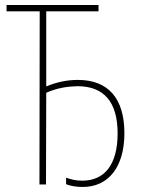

<svg xmlns="http://www.w3.org/2000/svg" viewBox="-20 -734 560 764"><path d="M309 10C412 10 475 -70 475 -204C475 -342 411 -416 290 -416C248 -416 207 -408 164 -390V-689H372V-714H6V-689H138L137 0H163L164 -365C208 -384 247 -390 288 -391C394 -391 448 -328 448 -203C448 -79 396 -15 307 -15C283 -15 262 -20 243 -27V-1C260 6 285 10 309 10Z"/></svg>

Font: Noto Sans Condensed Thin
Style: Regular
Weight: 100
Width: 3
Designer: Monotype Design Team
Foundry: Monotype Imaging Inc.
Version: Version 2.013